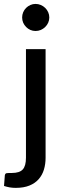

<svg xmlns="http://www.w3.org/2000/svg" viewBox="-56 -752 320 954"><path d="M170.5 -508V32Q170.5 63.5 162.2 90.8Q154 118 136.2 138.2Q118.5 158.5 90.2 170Q62 181.5 22 181.5Q5.5 181.5 -8.2 179Q-22 176.5 -36 172L-32 119Q-30 109.5 -23.2 108.5Q-16.5 107.5 2.5 107.5Q41 107.5 57 90Q73 72.5 73 32V-508ZM189 -665Q189 -651.5 183.5 -639.2Q178 -627 168.5 -617.8Q159 -608.5 146.8 -603.2Q134.5 -598 120.5 -598Q107 -598 95 -603.2Q83 -608.5 73.8 -617.8Q64.5 -627 59.2 -639.2Q54 -651.5 54 -665Q54 -679 59.2 -691.2Q64.5 -703.5 73.8 -712.8Q83 -722 95 -727.2Q107 -732.5 120.5 -732.5Q134.5 -732.5 146.8 -727.2Q159 -722 168.5 -712.8Q178 -703.5 183.5 -691.2Q189 -679 189 -665Z"/></svg>

Font: Lato 2
Style: Regular
Weight: 500
Designer: Lukasz Dziedzic with Adam Twardoch and Botio Nikoltchev
Foundry: tyPoland Lukasz Dziedzic
Version: Version 2.015; 2015-08-06; http://www.latofonts.com/